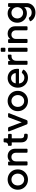

<svg xmlns="http://www.w3.org/2000/svg" viewBox="2146 -2932 1005 5338"><g transform="rotate(-90 2649.0 -262.5)"><path d="M327 12Q249 12 184.5 -24.5Q120 -61 82 -125Q44 -189 44 -271Q44 -352 81.5 -416Q119 -480 183.5 -516.5Q248 -553 327 -553Q406 -553 470 -516.5Q534 -480 571.5 -416.5Q609 -353 609 -271Q609 -189 571 -125Q533 -61 469 -24.5Q405 12 327 12ZM327 -93Q374 -93 411 -116Q448 -139 470 -179.5Q492 -220 492 -271Q492 -322 470 -362Q448 -402 411 -425Q374 -448 327 -448Q280 -448 242.5 -425Q205 -402 183.5 -362Q162 -322 162 -271Q162 -220 183.5 -179.5Q205 -139 242.5 -116Q280 -93 327 -93Z M747 0Q719 0 719 -28V-513Q719 -541 747 -541H799Q827 -541 827 -513V-475Q849 -513 889.5 -533Q930 -553 980 -553Q1039 -553 1085 -527Q1131 -501 1157.5 -455Q1184 -409 1184 -350V-28Q1184 0 1156 0H1100Q1072 0 1072 -28V-319Q1072 -379 1038.5 -413.5Q1005 -448 952 -448Q899 -448 865.5 -413.5Q832 -379 832 -319V-28Q832 0 804 0Z M1539 6Q1454 6 1407 -42Q1360 -90 1360 -177V-439H1293Q1265 -439 1265 -467V-541H1280Q1317 -541 1338.5 -562.5Q1360 -584 1360 -623V-637Q1360 -665 1388 -665H1445Q1473 -665 1473 -637V-541H1568Q1596 -541 1596 -513V-467Q1596 -439 1568 -439H1473V-182Q1473 -140 1493.5 -117Q1514 -94 1563 -94H1571Q1581 -94 1590.5 -88Q1600 -82 1600 -68V-26Q1600 1 1573 4Q1564 5 1555 5.5Q1546 6 1539 6Z M1891 0Q1867 0 1859 -22L1668 -509Q1662 -523 1668 -532Q1674 -541 1690 -541H1755Q1778 -541 1786 -519L1918 -160L2051 -519Q2059 -541 2083 -541H2148Q2163 -541 2169 -532Q2175 -523 2170 -509L1978 -22Q1969 0 1946 0Z M2511 12Q2433 12 2368.5 -24.5Q2304 -61 2266 -125Q2228 -189 2228 -271Q2228 -352 2265.5 -416Q2303 -480 2367.5 -516.5Q2432 -553 2511 -553Q2590 -553 2654 -516.5Q2718 -480 2755.5 -416.5Q2793 -353 2793 -271Q2793 -189 2755 -125Q2717 -61 2653 -24.5Q2589 12 2511 12ZM2511 -93Q2558 -93 2595 -116Q2632 -139 2654 -179.5Q2676 -220 2676 -271Q2676 -322 2654 -362Q2632 -402 2595 -425Q2558 -448 2511 -448Q2464 -448 2426.5 -425Q2389 -402 2367.5 -362Q2346 -322 2346 -271Q2346 -220 2367.5 -179.5Q2389 -139 2426.5 -116Q2464 -93 2511 -93Z M3157 12Q3076 12 3013.5 -25.5Q2951 -63 2916 -127.5Q2881 -192 2881 -272Q2881 -353 2916 -416.5Q2951 -480 3011.5 -516.5Q3072 -553 3148 -553Q3229 -553 3287 -516.5Q3345 -480 3375.5 -420.5Q3406 -361 3406 -291Q3406 -278 3405 -264Q3404 -250 3401 -238H2998Q3003 -169 3048.5 -128.5Q3094 -88 3158 -88Q3199 -88 3229.5 -104Q3260 -120 3281 -146Q3298 -166 3319 -156L3363 -134Q3389 -121 3378 -102Q3349 -52 3290.5 -20Q3232 12 3157 12ZM3148 -458Q3092 -458 3051.5 -424Q3011 -390 3001 -328H3286Q3283 -385 3243.5 -421.5Q3204 -458 3148 -458Z M3544 0Q3516 0 3516 -28V-513Q3516 -541 3544 -541H3596Q3624 -541 3624 -513V-471Q3644 -512 3681 -530Q3718 -548 3768 -548H3773Q3801 -548 3801 -520V-473Q3801 -445 3773 -445H3754Q3698 -445 3663.5 -410Q3629 -375 3629 -312V-28Q3629 0 3601 0Z M3906 -615Q3878 -615 3878 -643V-717Q3878 -745 3906 -745H3963Q3991 -745 3991 -717V-643Q3991 -615 3963 -615ZM3906 0Q3878 0 3878 -28V-513Q3878 -541 3906 -541H3963Q3991 -541 3991 -513V-28Q3991 0 3963 0Z M4151 0Q4123 0 4123 -28V-513Q4123 -541 4151 -541H4203Q4231 -541 4231 -513V-475Q4253 -513 4293.5 -533Q4334 -553 4384 -553Q4443 -553 4489 -527Q4535 -501 4561.5 -455Q4588 -409 4588 -350V-28Q4588 0 4560 0H4504Q4476 0 4476 -28V-319Q4476 -379 4442.5 -413.5Q4409 -448 4356 -448Q4303 -448 4269.5 -413.5Q4236 -379 4236 -319V-28Q4236 0 4208 0Z M4970 220Q4889 220 4827 186Q4765 152 4733 95Q4719 71 4747 59L4800 37Q4822 27 4837 51Q4855 80 4889 97.5Q4923 115 4969 115Q5033 115 5076.5 78.5Q5120 42 5120 -25V-92Q5090 -56 5046.5 -37Q5003 -18 4951 -18Q4875 -18 4815.5 -53Q4756 -88 4721.5 -149Q4687 -210 4687 -286Q4687 -362 4721 -422.5Q4755 -483 4814.5 -518Q4874 -553 4950 -553Q5004 -553 5048.5 -532Q5093 -511 5125 -472V-513Q5125 -541 5153 -541H5204Q5232 -541 5232 -513V-25Q5232 46 5198.5 101.5Q5165 157 5105.5 188.5Q5046 220 4970 220ZM4964 -123Q5008 -123 5043.5 -144.5Q5079 -166 5099.5 -202.5Q5120 -239 5120 -285Q5120 -331 5099 -368Q5078 -405 5043 -426.5Q5008 -448 4964 -448Q4918 -448 4882 -426.5Q4846 -405 4825.5 -368Q4805 -331 4805 -285Q4805 -239 4825.5 -202.5Q4846 -166 4882 -144.5Q4918 -123 4964 -123Z"/></g></svg>

Font: Pitagon Sans Text SemiBold
Style: Regular
Weight: 600
Designer: Travis Tran
Foundry: Pitagon
Version: Version 1.001; ttfautohint (v1.8.4.7-5d5b);gftools[0.9.26]